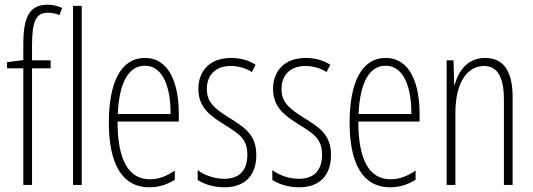

<svg xmlns="http://www.w3.org/2000/svg" viewBox="-20 -785 2264 815"><path d="M195 -495V-529H116V-593C116 -694 132 -731 183 -731C199 -731 216 -728 232 -721L244 -751C227 -759 207 -765 182 -765C104 -765 79 -711 79 -598V-530L10 -521V-495H79V0H116V-495Z M327 0V-760H290V0Z M595 -539C492 -539 442 -433 442 -264C442 -97 494 10 614 10C656 10 692 -3 722 -22V-61C686 -36 652 -24 616 -24C524 -24 479 -109 479 -269H739V-303C739 -425 701 -539 595 -539ZM595 -506C673 -506 705 -412 704 -301H480C486 -439 528 -506 595 -506Z M1068 -127C1068 -213 1019 -244 953 -285C889 -325 858 -352 858 -407C858 -470 899 -505 960 -505C992 -505 1026 -495 1049 -479L1065 -510C1037 -529 1000 -539 961 -539C868 -539 822 -481 822 -408C822 -329 872 -293 939 -252C998 -215 1030 -193 1030 -128C1030 -63 997 -26 932 -26C890 -26 848 -41 819 -63V-21C844 -5 883 10 933 10C1022 10 1068 -43 1068 -127Z M1385 -127C1385 -213 1336 -244 1270 -285C1206 -325 1175 -352 1175 -407C1175 -470 1216 -505 1277 -505C1309 -505 1343 -495 1366 -479L1382 -510C1354 -529 1317 -539 1278 -539C1185 -539 1139 -481 1139 -408C1139 -329 1189 -293 1256 -252C1315 -215 1347 -193 1347 -128C1347 -63 1314 -26 1249 -26C1207 -26 1165 -41 1136 -63V-21C1161 -5 1200 10 1250 10C1339 10 1385 -43 1385 -127Z M1617 -539C1514 -539 1464 -433 1464 -264C1464 -97 1516 10 1636 10C1678 10 1714 -3 1744 -22V-61C1708 -36 1674 -24 1638 -24C1546 -24 1501 -109 1501 -269H1761V-303C1761 -425 1723 -539 1617 -539ZM1617 -506C1695 -506 1727 -412 1726 -301H1502C1508 -439 1550 -506 1617 -506Z M2039 -539C1964 -539 1926 -483 1910 -425H1908L1905 -529H1876V0H1913V-305C1913 -439 1966 -505 2035 -505C2088 -505 2119 -463 2119 -362V0H2156V-373C2156 -488 2114 -539 2039 -539Z"/></svg>

Font: Noto Sans Myanmar ExtraCondensed ExtraLight
Style: Regular
Weight: 200
Width: 2
Designer: Monotype Design Team
Foundry: Monotype Imaging Inc.
Version: Version 2.107